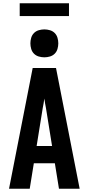

<svg xmlns="http://www.w3.org/2000/svg" viewBox="-20 -1149 540 1169"><path d="M35 0 179 -735H321L465 0H339L314 -155H186L161 0ZM297 -260 260 -490Q257 -505 254.5 -519.5Q252 -534 250 -549Q248 -534 245.5 -519.5Q243 -505 240 -490L203 -260ZM250 -800Q233 -800 216 -805Q199 -810 187 -822Q175 -834 170 -851Q165 -868 165 -885Q165 -902 170 -919Q175 -936 187 -948Q199 -960 216 -965Q233 -970 250 -970Q267 -970 284 -965Q301 -960 313 -948Q325 -936 330 -919Q335 -902 335 -885Q335 -868 330 -851Q325 -834 313 -822Q301 -810 284 -805Q267 -800 250 -800ZM100 -1051V-1129H400V-1051Z"/></svg>

Font: Iosevka SS18 Extrabold
Style: Regular
Weight: 800
Monospace: yes
Designer: Belleve Invis
Foundry: Belleve Invis
Version: Version 25.1.1; ttfautohint (v1.8.4)